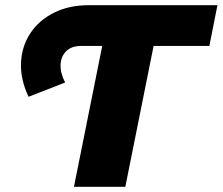

<svg xmlns="http://www.w3.org/2000/svg" viewBox="-20 -720 858 740"><path d="M265 0 374 -543H293Q256 -543 235.5 -523Q215 -503 213.5 -471Q212 -439 231 -402L90 -347Q58 -415 61 -478.5Q64 -542 97 -592Q130 -642 188 -671Q246 -700 323 -700H818L787 -543H572L463 0Z"/></svg>

Font: Montserrat ExtraBold
Style: Italic
Weight: 800
Italic angle: -11.3°
Designer: Julieta Ulanovsky
Foundry: Julieta Ulanovsky
Version: Version 9.000; ttfautohint (v1.8.4.7-5d5b)